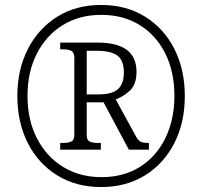

<svg xmlns="http://www.w3.org/2000/svg" viewBox="-20 -745 816 775"><path d="M388 10Q287 10 210.5 -37.5Q134 -85 92 -168Q50 -251 50 -358Q50 -464 92.5 -547Q135 -630 211 -677.5Q287 -725 388 -725Q490 -725 566 -677.5Q642 -630 684 -547Q726 -464 726 -357Q726 -250 683.5 -167Q641 -84 565 -37Q489 10 388 10ZM390 -30Q479 -30 545 -71.5Q611 -113 647.5 -187.5Q684 -262 684 -358Q684 -455 647.5 -528.5Q611 -602 544.5 -643.5Q478 -685 389 -685Q300 -685 233 -643.5Q166 -602 128.5 -528Q91 -454 91 -358Q91 -260 129.5 -186Q168 -112 235 -71Q302 -30 390 -30ZM223 -141V-168H235Q254 -168 267 -173.5Q280 -179 280 -200V-511Q280 -534 267 -540Q254 -546 235 -546H223V-573H375Q531 -573 531 -455Q531 -405 505 -380Q479 -355 447 -344L529 -194Q538 -178 547.5 -173Q557 -168 581 -168V-141H500L398 -332H330V-200Q330 -179 342.5 -173.5Q355 -168 374 -168H387V-141ZM378 -364Q434 -364 457 -386Q480 -408 480 -452Q480 -501 454 -520.5Q428 -540 370 -540H330V-364Z"/></svg>

Font: Noto Serif Tamil SemiCondensed Light
Style: Regular
Weight: 300
Width: 4
Designer: Indian Type Foundry, Tom Grace, and the Monotype Design Team
Foundry: Monotype Imaging Inc.
Version: Version 2.004; ttfautohint (v1.8.4.7-5d5b)